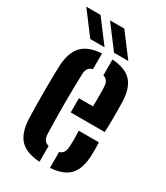

<svg xmlns="http://www.w3.org/2000/svg" viewBox="-192 -852 818 944"><g transform="rotate(30 217.0 -380.0)"><path d="M42.2 -145.4Q40.9 -175.2 40.3 -216Q39.7 -256.9 39.7 -301.1Q39.7 -345.4 40.4 -385.3Q41 -425.3 42.2 -453Q47 -529.5 82.3 -565.9Q117.5 -602.4 192.6 -607.7V-518.2Q174.7 -513.7 167 -501.7Q159.4 -489.6 158.9 -469.6Q157.4 -423.8 156.8 -382.1Q156.1 -340.4 156.1 -300.2Q156.1 -260 156.8 -218.9Q157.4 -177.9 158.9 -132.9Q159.4 -111 167.4 -99Q175.3 -87 192.6 -82.1V7.7Q114.6 2.1 80.5 -34.5Q46.4 -71 42.2 -145.4ZM252.1 7.7V-82.1Q268.1 -86.9 275.4 -99.2Q282.7 -111.4 283.7 -133.7Q284.7 -148.7 284.9 -170.8Q285 -192.8 283.5 -221.4H397.2Q398.5 -210 398.9 -185.9Q399.2 -161.7 398.2 -145.4Q394.7 -70.2 360.9 -33.8Q327.2 2.6 252.1 7.7ZM204.2 -279.5V-359.9H284.5Q284.9 -383 284.9 -405.6Q284.9 -428.2 284.7 -445.3Q284.4 -462.5 283.7 -469.6Q283 -490.5 275.2 -501.9Q267.5 -513.4 252.1 -517.9V-607.7Q327 -602.1 360.8 -566.3Q394.6 -530.5 398.2 -457.3Q398.7 -445.7 399.1 -415.7Q399.5 -385.8 399.2 -348.9Q399 -312 397.2 -279.5ZM107.1 -640 10.6 -768H91.5L188.3 -640ZM242.1 -640 145.3 -768H226.5L323 -640Z"/></g></svg>

Font: Big Shoulders Stencil Text Thin
Style: Regular
Weight: 100
Designer: Patric King
Foundry: XO Type Co
Version: Version 2.001